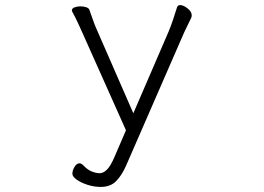

<svg xmlns="http://www.w3.org/2000/svg" viewBox="-20 -731 1040 756"><path d="M476 -218 304 -603Q297 -619 286.5 -641.5Q276 -664 265 -684Q263 -688 263 -690Q263 -698 273.5 -702Q284 -706 297 -706Q309 -706 319.5 -702.5Q330 -699 332 -692Q337 -679 345 -655.5Q353 -632 360 -617L505 -285L644 -607Q652 -626 661 -652.5Q670 -679 677 -702Q680 -711 689 -711Q702 -711 718.5 -698Q735 -685 735 -670Q735 -667 733 -661Q726 -646 716.5 -627Q707 -608 698 -587L477 -80Q460 -41 437.5 -18Q415 5 377 5Q350 5 324 -3.5Q298 -12 281.5 -24Q265 -36 265 -47Q265 -60 273.5 -74Q282 -88 293 -88Q300 -88 308 -80Q325 -62 342 -55.5Q359 -49 372 -49Q387 -49 401 -63Q415 -77 429 -109Z"/></svg>

Font: Moon Stars Kai T Light
Style: Regular
Weight: 300
Designer: GuiWonder
Version: Version 1.101